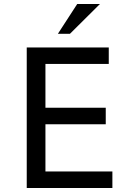

<svg xmlns="http://www.w3.org/2000/svg" viewBox="-20 -935 658 955"><path d="M506 -317H206V-82H539V0H113V-699H521V-617H206V-399H506ZM268 -767 364 -915H477L328 -767Z"/></svg>

Font: Fragment Mono
Style: Regular
Weight: 400
Monospace: yes
Designer: Wei Huang based on Nimbus Sans by URW Studio, based on Helvetica by Max Miedinger.
Foundry: Wei Huang
Version: Version 1.021; ttfautohint (v1.8.4.7-5d5b)